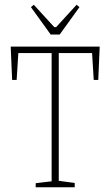

<svg xmlns="http://www.w3.org/2000/svg" viewBox="-20 -787 464 807"><path d="M130 -17 197 -25V-564H57L50 -451H31L25 -591H399L393 -451H374L367 -564H227V-27L294 -18V0H130ZM110 -757 122 -767 208 -673H216L302 -767L314 -757L231 -642H193Z"/></svg>

Font: Grenze Thin
Style: Regular
Weight: 250
Designer: Renata Polastri
Foundry: Omnibus-Type
Version: Version 1.002; ttfautohint (v1.8)